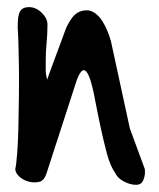

<svg xmlns="http://www.w3.org/2000/svg" viewBox="-20 -515 444 535"><path d="M300.8 -33.2Q287.1 -52.7 277.8 -87.4Q268.6 -122.1 260.3 -160.6Q252 -199.2 245.1 -235.8Q238.3 -272.5 231 -294.4Q223.6 -316.4 214.8 -319.3Q206.1 -322.3 194.3 -293L109.4 -31.2Q104.5 -17.6 97.7 -12.2Q90.8 -6.8 75.2 -6.8Q67.4 -6.8 58.6 -9.3Q49.8 -11.7 42 -16.6Q34.2 -21.5 28.8 -28.3Q23.4 -35.2 22.5 -43.9Q25.4 -55.7 27.8 -86.9Q30.3 -118.2 31.2 -159.2Q32.2 -200.2 32.7 -245.6Q33.2 -291 32.7 -330.6Q32.2 -370.1 31.2 -398.9Q30.3 -427.7 29.3 -436.5Q29.3 -446.3 29.8 -456.5Q30.3 -466.8 32.7 -475.6Q35.2 -484.4 41.5 -489.7Q47.9 -495.1 61.5 -495.1Q80.1 -495.1 96.2 -479.5Q112.3 -463.9 112.3 -446.3Q112.3 -420.9 109.9 -396Q107.4 -371.1 107.4 -345.7Q107.4 -330.1 107.4 -319.3Q107.4 -308.6 111.3 -293Q114.3 -300.8 121.1 -320.3Q127.9 -339.8 136.2 -361.3Q144.5 -382.8 151.4 -401.9Q158.2 -420.9 161.1 -428.7Q168 -448.2 181.6 -466.3Q195.3 -484.4 217.8 -486.3Q232.4 -487.3 244.6 -478.5Q256.8 -469.7 265.6 -455.6Q274.4 -441.4 280.3 -426.3Q286.1 -411.1 289.1 -400.4L341.8 -157.2L382.8 -45.9Q383.8 -44.9 383.8 -40.5Q383.8 -36.1 383.8 -34.2Q383.8 -22.5 378.4 -11.2Q373 0 359.4 0Q342.8 0 325.2 -9.3Q307.6 -18.6 300.8 -33.2Z"/></svg>

Font: Covered By Your Grace
Style: Regular
Weight: 400
Designer: Kimberly Geswein
Foundry: Kimberly Geswein
Version: Version 1.0